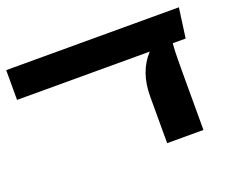

<svg xmlns="http://www.w3.org/2000/svg" viewBox="-97 -728 1066 885"><g transform="rotate(-20 436.0 -285.0)"><path d="M850 -570 830 -424H767Q763 -392 763 -299V0H585V-229Q585 -350 654 -424H3V-570Z"/></g></svg>

Font: FiraGO ExtraBold
Style: Regular
Weight: 800
Designer: bBox Type
Foundry: bBox Type GmbH
Version: Version 1.001;PS 001.001;hotconv 1.0.88;makeotf.lib2.5.64775